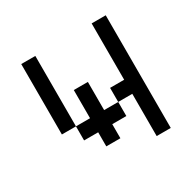

<svg xmlns="http://www.w3.org/2000/svg" viewBox="-119 -619 738 738"><g transform="rotate(-30 250.0 -250.0)"><path d="M375 -187.5V0H437.5Q437.5 0 437.5 -500H375Q375 -500 375 -250H312.5V-187.5H250Q250 -187.5 250 -312.5H187.5Q187.5 -312.5 187.5 -187.5H125V-125H187.5V-62.5H250V-125H312.5V-187.5ZM125 -187.5V-500H62.5V-187.5Z"/></g></svg>

Font: UnifontExMono
Style: Regular
Weight: 500
Version: Version 15.0.06